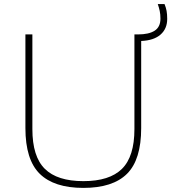

<svg xmlns="http://www.w3.org/2000/svg" viewBox="-20 -908 836 937"><path d="M387 9Q244 9 174 -59.8Q104 -128.5 104 -283V-740H138V-278Q138 -144 198.8 -84Q259.5 -24 387 -24Q514.5 -24 575.2 -84Q636 -144 636 -278V-740H653Q706.5 -740 734.8 -758.2Q763 -776.5 763 -817Q763 -838 759.5 -854.5Q756 -871 750 -888H783Q790 -871 793 -854.8Q796 -838.5 796 -816Q796 -767.5 763.2 -739Q730.5 -710.5 669 -708V-283Q669 -128.5 599.8 -59.8Q530.5 9 387 9Z"/></svg>

Font: Encode Sans Exp Th
Style: Regular
Weight: 100
Width: 7
Designer: Multiple Designers
Foundry: Impallari Type
Version: Version 3.002; ttfautohint (v1.8.3) -l 8 -r 50 -G 200 -x 14 